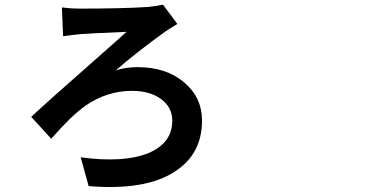

<svg xmlns="http://www.w3.org/2000/svg" viewBox="-20 -751 1540 807"><path d="M352.5 31.2 319.3 -89.8Q500 -65.4 603.5 -107.4Q704.1 -149.4 704.1 -244.1Q704.1 -299.8 657.2 -334.5Q610.4 -369.1 534.2 -369.1Q428.7 -369.1 337.9 -305.7Q281.2 -265.6 195.3 -168L111.3 -259.8Q179.7 -324.2 378.9 -499Q484.4 -591.8 511.7 -617.2Q480.5 -616.2 380.9 -611.3Q332 -608.4 316.4 -607.4Q286.1 -604.5 245.1 -598.6L240.2 -719.7Q279.3 -714.8 311.5 -714.8Q495.1 -714.8 600.6 -721.7Q640.6 -725.6 665 -731.4L725.6 -650.4Q694.3 -631.8 675.8 -619.1Q545.9 -525.4 466.8 -455.1Q507.8 -468.8 558.6 -468.8Q677.7 -468.8 753.4 -405.3Q829.1 -341.8 829.1 -244.1Q829.1 -102.5 713.9 -29.3Q591.8 50.8 352.5 31.2Z"/></svg>

Font: Bpmf GenSeki Gothic B
Style: B
Weight: 700
Foundry: But Ko
Version: Version 1.320